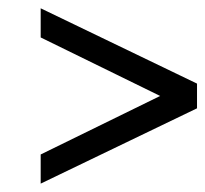

<svg xmlns="http://www.w3.org/2000/svg" viewBox="-20 -435 495 463"><path d="M455.1 -173.8 78.1 7.8V-62.5L366.2 -203.6L78.1 -344.7V-415L455.1 -233.4Z"/></svg>

Font: RIT Rachana
Style: Regular
Weight: 400
Designer: Hussain KH
Version: 1.4.7